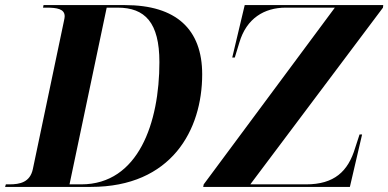

<svg xmlns="http://www.w3.org/2000/svg" viewBox="-49 -734 1525 754"><path d="M-29 0H308C625 0 745 -224 745 -442C745 -619 643 -714 442 -714H122L120 -704H133C175 -704 205 -699 205 -670C205 -662 201 -648 198 -632L80 -70C69 -18 29 -10 -12 -10H-26ZM749 0H1325L1373 -206H1363L1346 -154C1318 -60 1263 -10 1153 -10H934L1455 -704L1456 -714H912L863 -508H873L891 -567C919 -662 989 -704 1073 -704H1266L751 -10ZM270 -10H224L370 -704H413C520 -704 577 -646 577 -490C577 -253 495 -10 270 -10Z"/></svg>

Font: Noto Serif Display
Style: Bold Italic
Weight: 700
Italic angle: -12°
Designer: Monotype Design Team
Foundry: Monotype Imaging Inc.
Version: Version 2.009